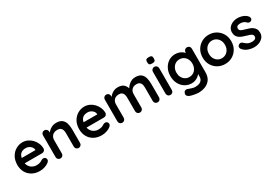

<svg xmlns="http://www.w3.org/2000/svg" viewBox="53 -1841 4518 3162"><g transform="rotate(-30 2311.5 -259.5)"><path d="M312 10Q227 10 164.5 -25.5Q102 -61 68.5 -122Q35 -183 35 -260Q35 -350 71.5 -413.5Q108 -477 167 -511Q226 -545 292 -545Q343 -545 388.5 -524Q434 -503 469 -466.5Q504 -430 524.5 -382Q545 -334 545 -280Q544 -256 526 -241Q508 -226 484 -226H102L72 -326H439L417 -306V-333Q415 -362 396.5 -385Q378 -408 350.5 -421.5Q323 -435 292 -435Q262 -435 236 -427Q210 -419 191 -400Q172 -381 161 -349Q150 -317 150 -268Q150 -214 172.5 -176.5Q195 -139 230.5 -119.5Q266 -100 306 -100Q343 -100 365 -106Q387 -112 400.5 -120.5Q414 -129 425 -135Q443 -144 459 -144Q481 -144 495.5 -129Q510 -114 510 -94Q510 -67 482 -45Q456 -23 409 -6.5Q362 10 312 10Z M931 -545Q1005 -545 1043.5 -514Q1082 -483 1096.5 -431.5Q1111 -380 1111 -317V-61Q1111 -35 1094 -17.5Q1077 0 1051 0Q1025 0 1008 -17.5Q991 -35 991 -61V-317Q991 -350 982.5 -376.5Q974 -403 952 -419Q930 -435 889 -435Q849 -435 821.5 -419Q794 -403 779.5 -376.5Q765 -350 765 -317V-61Q765 -35 748 -17.5Q731 0 705 0Q679 0 662 -17.5Q645 -35 645 -61V-474Q645 -500 662 -517.5Q679 -535 705 -535Q731 -535 748 -517.5Q765 -500 765 -474V-431L750 -434Q759 -451 776 -470.5Q793 -490 816 -507Q839 -524 868 -534.5Q897 -545 931 -545Z M1488 10Q1403 10 1340.5 -25.5Q1278 -61 1244.5 -122Q1211 -183 1211 -260Q1211 -350 1247.5 -413.5Q1284 -477 1343 -511Q1402 -545 1468 -545Q1519 -545 1564.5 -524Q1610 -503 1645 -466.5Q1680 -430 1700.5 -382Q1721 -334 1721 -280Q1720 -256 1702 -241Q1684 -226 1660 -226H1278L1248 -326H1615L1593 -306V-333Q1591 -362 1572.5 -385Q1554 -408 1526.5 -421.5Q1499 -435 1468 -435Q1438 -435 1412 -427Q1386 -419 1367 -400Q1348 -381 1337 -349Q1326 -317 1326 -268Q1326 -214 1348.5 -176.5Q1371 -139 1406.5 -119.5Q1442 -100 1482 -100Q1519 -100 1541 -106Q1563 -112 1576.5 -120.5Q1590 -129 1601 -135Q1619 -144 1635 -144Q1657 -144 1671.5 -129Q1686 -114 1686 -94Q1686 -67 1658 -45Q1632 -23 1585 -6.5Q1538 10 1488 10Z M2102 -545Q2182 -545 2220 -506.5Q2258 -468 2270 -407L2253 -416L2261 -432Q2273 -455 2298 -481.5Q2323 -508 2358.5 -526.5Q2394 -545 2438 -545Q2510 -545 2547.5 -514Q2585 -483 2599 -431.5Q2613 -380 2613 -317V-61Q2613 -35 2596 -17.5Q2579 0 2553 0Q2527 0 2510 -17.5Q2493 -35 2493 -61V-317Q2493 -350 2485 -376.5Q2477 -403 2456 -419Q2435 -435 2396 -435Q2358 -435 2331 -419Q2304 -403 2290.5 -376.5Q2277 -350 2277 -317V-61Q2277 -35 2260 -17.5Q2243 0 2217 0Q2191 0 2174 -17.5Q2157 -35 2157 -61V-317Q2157 -350 2149 -376.5Q2141 -403 2120 -419Q2099 -435 2060 -435Q2022 -435 1995 -419Q1968 -403 1954.5 -376.5Q1941 -350 1941 -317V-61Q1941 -35 1924 -17.5Q1907 0 1881 0Q1855 0 1838 -17.5Q1821 -35 1821 -61V-474Q1821 -500 1838 -517.5Q1855 -535 1881 -535Q1907 -535 1924 -517.5Q1941 -500 1941 -474V-431L1926 -434Q1935 -451 1951 -470.5Q1967 -490 1990 -507Q2013 -524 2041 -534.5Q2069 -545 2102 -545Z M2856 -61Q2856 -35 2839 -17.5Q2822 0 2796 0Q2770 0 2753 -17.5Q2736 -35 2736 -61V-474Q2736 -500 2753 -517.5Q2770 -535 2796 -535Q2822 -535 2839 -517.5Q2856 -500 2856 -474ZM2795 -600Q2761 -600 2747 -611Q2733 -622 2733 -650V-669Q2733 -698 2748.5 -708.5Q2764 -719 2796 -719Q2831 -719 2845 -708Q2859 -697 2859 -669V-650Q2859 -621 2844 -610.5Q2829 -600 2795 -600Z M3196 -545Q3238 -545 3273 -532Q3308 -519 3333.5 -499Q3359 -479 3373.5 -458.5Q3388 -438 3388 -424L3362 -411V-484Q3362 -510 3379 -527.5Q3396 -545 3422 -545Q3448 -545 3465 -528Q3482 -511 3482 -484V-39Q3482 48 3444.5 100.5Q3407 153 3346 176.5Q3285 200 3215 200Q3195 200 3163 195Q3131 190 3102 183Q3073 176 3058 170Q3028 157 3016.5 137.5Q3005 118 3012 96Q3021 67 3041 56.5Q3061 46 3083 54Q3093 57 3116 66Q3139 75 3166.5 82.5Q3194 90 3215 90Q3290 90 3326 60Q3362 30 3362 -23V-110L3374 -101Q3374 -88 3360.5 -69.5Q3347 -51 3323.5 -33Q3300 -15 3268 -2.5Q3236 10 3200 10Q3129 10 3072 -25.5Q3015 -61 2982 -123.5Q2949 -186 2949 -267Q2949 -349 2982 -411.5Q3015 -474 3071 -509.5Q3127 -545 3196 -545ZM3215 -435Q3170 -435 3136 -413Q3102 -391 3083 -353Q3064 -315 3064 -267Q3064 -220 3083 -182Q3102 -144 3136 -122Q3170 -100 3215 -100Q3261 -100 3295 -122Q3329 -144 3348 -182Q3367 -220 3367 -267Q3367 -315 3348 -353Q3329 -391 3295 -413Q3261 -435 3215 -435Z M4106 -267Q4106 -185 4069.5 -122.5Q4033 -60 3971.5 -25Q3910 10 3834 10Q3758 10 3696.5 -25Q3635 -60 3598.5 -122.5Q3562 -185 3562 -267Q3562 -349 3598.5 -411.5Q3635 -474 3696.5 -509.5Q3758 -545 3834 -545Q3910 -545 3971.5 -509.5Q4033 -474 4069.5 -411.5Q4106 -349 4106 -267ZM3986 -267Q3986 -318 3965.5 -355.5Q3945 -393 3910.5 -414Q3876 -435 3834 -435Q3792 -435 3757.5 -414Q3723 -393 3702.5 -355.5Q3682 -318 3682 -267Q3682 -217 3702.5 -179.5Q3723 -142 3757.5 -121Q3792 -100 3834 -100Q3876 -100 3910.5 -121Q3945 -142 3965.5 -179.5Q3986 -217 3986 -267Z M4175 -83Q4165 -97 4166 -119Q4167 -141 4192 -157Q4208 -167 4226 -165.5Q4244 -164 4261 -147Q4290 -118 4322 -102Q4354 -86 4402 -86Q4417 -87 4435 -90.5Q4453 -94 4466.5 -106.5Q4480 -119 4480 -145Q4480 -167 4465 -180Q4450 -193 4425.5 -202Q4401 -211 4371 -219Q4340 -228 4307.5 -239Q4275 -250 4248 -267.5Q4221 -285 4204 -314Q4187 -343 4187 -387Q4187 -437 4215 -472Q4243 -507 4287.5 -526Q4332 -545 4381 -545Q4412 -545 4446 -537.5Q4480 -530 4511 -513.5Q4542 -497 4563 -470Q4574 -455 4576 -434Q4578 -413 4557 -396Q4542 -384 4522 -385.5Q4502 -387 4489 -399Q4472 -421 4443.5 -434Q4415 -447 4378 -447Q4363 -447 4345.5 -443.5Q4328 -440 4315 -428.5Q4302 -417 4302 -392Q4302 -369 4317 -355.5Q4332 -342 4357.5 -333.5Q4383 -325 4412 -317Q4442 -309 4473 -298Q4504 -287 4530 -269Q4556 -251 4572 -222.5Q4588 -194 4588 -150Q4588 -99 4558 -63Q4528 -27 4483 -8.5Q4438 10 4391 10Q4332 10 4273 -10.5Q4214 -31 4175 -83Z"/></g></svg>

Font: Quicksand Light
Style: Bold
Weight: 700
Version: Version 3.004